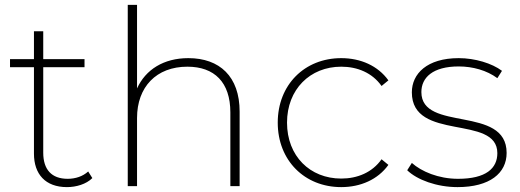

<svg xmlns="http://www.w3.org/2000/svg" viewBox="-20 -762 2129 786"><path d="M326 -520H157V-634H119V-520H21V-487H119V-133C119 -49 166 4 254 4C292 4 333 -8 358 -33L341 -60C319 -40 289 -30 257 -30C191 -30 157 -68 157 -137V-487H326Z M751 -524C650 -524 576 -477 541 -400V-742H503V0H541V-279C541 -406 620 -489 747 -489C858 -489 923 -425 923 -302V0H961V-305C961 -449 879 -524 751 -524Z M1377 4C1456 4 1527 -27 1570 -87L1542 -110C1504 -56 1443 -31 1377 -31C1249 -31 1155 -123 1155 -260C1155 -396 1249 -489 1377 -489C1443 -489 1504 -464 1542 -410L1570 -433C1527 -493 1456 -524 1377 -524C1227 -524 1117 -415 1117 -260C1117 -105 1227 4 1377 4Z M1853 4C1985 4 2054 -53 2054 -136C2054 -333 1705 -220 1705 -385C1705 -444 1751 -490 1858 -490C1915 -490 1973 -474 2016 -442L2035 -472C1994 -503 1924 -524 1858 -524C1728 -524 1666 -460 1666 -384C1666 -181 2016 -295 2016 -135C2016 -73 1970 -30 1855 -30C1775 -30 1705 -60 1666 -95L1647 -65C1687 -26 1768 4 1853 4Z"/></svg>

Font: Montserrat-Alt1 ExtLt
Style: Regular
Weight: 200
Designer: Differentunic
Foundry: Differentunic
Version: Version 7.222